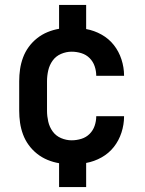

<svg xmlns="http://www.w3.org/2000/svg" viewBox="-20 -655 590 780"><path d="M330 105H220V8Q196 4 173 -5.5Q150 -15 130.5 -30.5Q111 -46 96.5 -66Q82 -86 73.5 -109Q65 -132 61.5 -156Q58 -180 58 -205V-325Q58 -350 61.5 -374Q65 -398 73.5 -421Q82 -444 96.5 -464Q111 -484 130.5 -499.5Q150 -515 173 -524.5Q196 -534 220 -538V-635H330V-537Q363 -531 392.5 -514.5Q422 -498 442.5 -472Q463 -446 473.5 -413.5Q484 -381 484 -348V-347H371Q371 -367 364.5 -386Q358 -405 344 -419Q330 -433 310.5 -439Q291 -445 271 -445Q249 -445 228 -436Q207 -427 194 -409Q181 -391 176 -369Q171 -347 171 -325V-205Q171 -183 176 -161Q181 -139 194 -121Q207 -103 228 -94Q249 -85 271 -85Q291 -85 310.5 -91Q330 -97 344 -111Q358 -125 364.5 -144Q371 -163 371 -183H484V-182Q484 -149 473.5 -116.5Q463 -84 442.5 -58Q422 -32 392.5 -15.5Q363 1 330 7Z"/></svg>

Font: Lode Term
Style: Bold
Weight: 700
Monospace: yes
Designer: Belleve Invis
Foundry: Belleve Invis
Version: Version 29.2.0